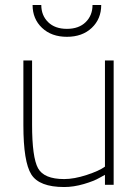

<svg xmlns="http://www.w3.org/2000/svg" viewBox="-20 -743 556 772"><path d="M437 -500V0H402V-40L380 -28Q358 -15 317 -3Q276 9 238 9Q138 9 106 -41.5Q74 -92 74 -240V-500H109V-242Q109 -110 133 -66.5Q157 -23 238 -23Q278 -23 328.5 -39.5Q379 -56 402 -73V-500ZM111 -723H146Q146 -681 173.5 -654Q201 -627 249 -627Q297 -627 324.5 -654Q352 -681 352 -723H387Q387 -667 349 -631Q311 -595 249 -595Q187 -595 149 -631Q111 -667 111 -723Z"/></svg>

Font: Titillium Web[RUS by Daymarius]
Style: Regular
Weight: 200
Designer: Cyrillization by Daymarius
Foundry: Cyrillization by Daymarius
Version: Version 1.002 September 11, 2018